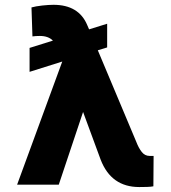

<svg xmlns="http://www.w3.org/2000/svg" viewBox="-20 -753 696 783"><path d="M417 -559.6 378.9 -547.9 536.1 -173.8Q545.4 -149.4 558.1 -133.3Q570.8 -117.2 589.8 -117.2H606.4L605.5 6.8Q595.7 8.8 580.1 9.3Q564.5 9.8 547.9 9.8Q433.6 9.8 390.6 -101.6L318.8 -296.4L219.7 0H49.8L233.9 -502L100.6 -460V-557.6L195.8 -587.4Q176.8 -606.4 142.6 -606.4Q126 -606.4 112.3 -604.5L108.4 -722.7Q125.5 -727.5 152.3 -730.5Q179.2 -733.4 198.2 -733.4Q301.3 -733.4 335.9 -650.4L343.3 -633.3L417 -656.2Z"/></svg>

Font: Pretendard JP ExtraBold
Style: Regular
Weight: 800
Designer: Base glyphs from Inter by Rasmus Andersson; Hangeul glyphs from Noto Sans CJK(Source Han Sans) by Jang Soo-young and Kan
Foundry: Kil Hyung-jin
Version: Version 1.309